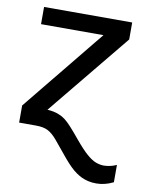

<svg xmlns="http://www.w3.org/2000/svg" viewBox="-83 -589 667 858"><g transform="rotate(10 250.0 -160.0)"><path d="M26.9 0V-77.6L330.1 -450.2H46.9V-528.3H446.8V-451.2L141.6 -78.6Q156.2 -77.6 169.7 -75Q183.1 -72.3 194.3 -67.4Q209 -62 222.7 -51.8Q236.3 -41.5 254.2 -22Q272 -2.4 299.8 31.2Q331.5 69.3 354.5 89.4Q377.4 109.4 396.2 116.5Q415 123.5 432.6 123.5Q444.3 123.5 460 120.4Q475.6 117.2 490.2 110.4V189Q452.1 208 412.6 208Q393.1 208 376.5 204.1Q359.9 200.2 347.2 194.3Q335 188.5 321.3 179.2Q307.6 169.9 293 155.5Q278.3 141.1 262.2 122.1L199.7 46.4Q178.7 21.5 158.2 10.7Q137.7 0 103 0Z"/></g></svg>

Font: Arimo Medium
Style: Regular
Weight: 500
Designer: Steve Matteson
Foundry: Monotype Imaging Inc.
Version: Version 1.33